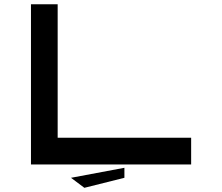

<svg xmlns="http://www.w3.org/2000/svg" viewBox="-20 -770 1040 899"><path d="M250 -125H875V0H125V-750H250ZM375 109.4 312.5 62.5 562.5 15.6V62.5Z"/></svg>

Font: Xanmono
Style: Regular
Weight: 400
Designer: GGBotNet
Foundry: GGBotNet
Version: 1.00